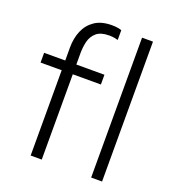

<svg xmlns="http://www.w3.org/2000/svg" viewBox="-142 -899 913 1008"><g transform="rotate(20 315.0 -394.5)"><path d="M143.5 0V-476.5H25.5V-531H143.5V-604.5Q143.5 -655 161 -696.8Q178.5 -738.5 215.5 -763.8Q252.5 -789 311 -789Q332.5 -789 346.2 -786.2Q360 -783.5 365.5 -781V-726.5Q359 -728.5 345.5 -731Q332 -733.5 316.5 -733.5Q269 -733.5 245 -712.8Q221 -692 213.2 -660.2Q205.5 -628.5 205.5 -594.5V-531H362.5V-476.5H205.5V0ZM542.5 -781.5V0H481.5V-781.5Z"/></g></svg>

Font: Epilogue Light
Style: Regular
Weight: 300
Designer: Tyler Finck
Foundry: Etcetera Type Co
Version: Version 2.111; ttfautohint (v1.8.3)